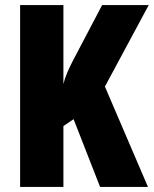

<svg xmlns="http://www.w3.org/2000/svg" viewBox="-20 -734 604 754"><path d="M561 0H373L269 -266L229 -239V0H59V-714H229V-404Q234 -425 243.5 -447.5Q253 -470 266 -495L381 -714H564L392 -394Z"/></svg>

Font: Noto Sans Khmer ExtraCondensed Black
Style: Regular
Weight: 900
Width: 2
Designer: Danh Hong and the Monotype Design Team
Foundry: Monotype Imaging Inc.
Version: Version 2.004